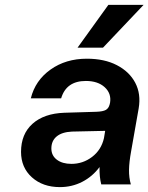

<svg xmlns="http://www.w3.org/2000/svg" viewBox="-20 -754 607 785"><path d="M567 -734 401 -559H297L423 -734ZM516 -135Q508 -91 507.5 -59.5Q507 -28 515 0H394Q386 -31 387 -71Q358 -32 316 -10.5Q274 11 225 11Q155 11 110.5 -29Q66 -69 66 -133Q66 -206 113 -248Q160 -290 243 -293L374 -297Q401 -298 412.5 -304.5Q424 -311 428 -326L430 -334Q436 -372 408 -397.5Q380 -423 331 -423Q251 -423 230 -352H106Q124 -425 186.5 -469.5Q249 -514 335 -514Q407 -514 458 -487.5Q509 -461 533 -415.5Q557 -370 547 -311ZM190 -147Q190 -118 212.5 -101Q235 -84 272 -84Q319 -84 356.5 -112.5Q394 -141 405 -189L410 -219L274 -216Q233 -214 211.5 -196Q190 -178 190 -147Z"/></svg>

Font: Overused Grotesk SemiBold
Style: Italic
Weight: 600
Italic angle: -10°
Version: Version 0.003